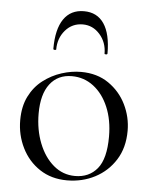

<svg xmlns="http://www.w3.org/2000/svg" viewBox="-49 -669 576 724"><g transform="rotate(5 239.5 -307.5)"><path d="M231 13Q172 13 128 -16Q84 -45 60 -93.5Q36 -142 36 -198Q36 -250 55 -288Q74 -326 106 -350.5Q138 -375 175.5 -387Q213 -399 249 -399Q310 -399 353.5 -369Q397 -339 420 -292Q443 -245 443 -193Q443 -129 414 -83Q385 -37 337 -12Q289 13 231 13ZM260 -6Q313 -6 344 -43.5Q375 -81 375 -165Q375 -228 354.5 -276.5Q334 -325 298 -352.5Q262 -380 216 -380Q163 -380 133 -341Q103 -302 103 -229Q103 -168 123 -117Q143 -66 178.5 -36Q214 -6 260 -6ZM148 -475Q148 -473 142.5 -473Q137 -473 137 -477Q137 -551 163.5 -589.5Q190 -628 240 -628Q290 -628 316 -589.5Q342 -551 342 -477Q342 -473 336.5 -473Q331 -473 331 -475Q331 -518 304.5 -548Q278 -578 240 -578Q200 -578 174 -548Q148 -518 148 -475Z"/></g></svg>

Font: Cormorant Light
Style: Regular
Weight: 400
Version: Version 4.000